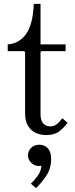

<svg xmlns="http://www.w3.org/2000/svg" viewBox="-20 -690 390 995"><path d="M303 -77 330 -54Q314 -31 288.5 -10.5Q263 10 219 10Q191 10 166 -1Q141 -12 125.5 -37.5Q110 -63 110 -105V-420L105 -425H20V-460Q80 -464 115.5 -514.5Q151 -565 155 -670H190V-460H320V-425H195L190 -420V-99Q190 -66 204 -50.5Q218 -35 240 -35Q260 -35 274.5 -46.5Q289 -58 303 -77ZM183 60Q211 60 228 78.5Q245 97 245 134Q245 184 219 222Q193 260 167 285L140 262Q160 243 177 218.5Q194 194 194 169Q190 170 186.5 170Q183 170 180 170Q158 170 141.5 153.5Q125 137 125 115Q125 93 141 76.5Q157 60 183 60Z"/></svg>

Font: Brygada 1918
Style: Regular
Weight: 400
Designer: Mateusz Machalski | Borys Kosmynka | Przemek Hoffer
Foundry: NIEPODLEGLA 2018
Version: Version 3.006